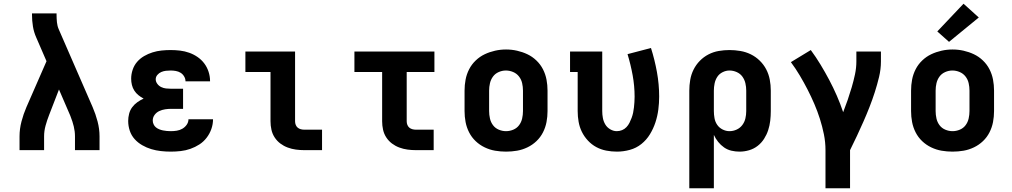

<svg xmlns="http://www.w3.org/2000/svg" viewBox="-20 -807 5440 1032"><path d="M85 0V-74Q85 -114 95.5 -154Q106 -194 122 -231L230 -478L175 -605Q162 -634 157 -665Q152 -696 152 -728V-735H284V-728Q284 -708 286 -687.5Q288 -667 296 -649L478 -231Q494 -194 504.5 -154Q515 -114 515 -74V0H383V-74Q383 -101 376.5 -127.5Q370 -154 360 -179Q359 -181 358.5 -183Q358 -185 357 -187L297 -326L244 -189Q233 -161 225 -132Q217 -103 217 -74V0Z M898 8Q871 8 844.5 5Q818 2 793 -5.5Q768 -13 744.5 -26.5Q721 -40 703.5 -59.5Q686 -79 677.5 -104.5Q669 -130 669 -157Q669 -176 674 -195.5Q679 -215 690.5 -230.5Q702 -246 718 -257.5Q734 -269 752 -277Q737 -285 724 -295.5Q711 -306 702 -320Q693 -334 689 -350.5Q685 -367 685 -384Q685 -408 693 -432Q701 -456 717 -474.5Q733 -493 754.5 -505.5Q776 -518 800 -525.5Q824 -533 848.5 -535.5Q873 -538 897 -538Q923 -538 948 -535Q973 -532 997 -523.5Q1021 -515 1042 -500.5Q1063 -486 1078 -466Q1093 -446 1101 -421.5Q1109 -397 1109 -372Q1109 -371 1109 -371Q1109 -371 1109 -370H977Q977 -370 977 -370Q977 -370 977 -371Q977 -384 969.5 -396.5Q962 -409 950.5 -416Q939 -423 925 -425.5Q911 -428 897 -428Q884 -428 871.5 -426.5Q859 -425 847 -420Q835 -415 826 -404.5Q817 -394 817 -381Q817 -368 825.5 -356.5Q834 -345 846.5 -339Q859 -333 872.5 -331.5Q886 -330 900 -330H964V-222H900Q884 -222 867.5 -219.5Q851 -217 836 -210Q821 -203 811 -189.5Q801 -176 801 -159Q801 -149 805.5 -139Q810 -129 818 -122.5Q826 -116 836 -112Q846 -108 856 -106Q866 -104 876.5 -103Q887 -102 898 -102Q914 -102 930 -104.5Q946 -107 960 -115Q974 -123 983.5 -136.5Q993 -150 993 -166H1125Q1125 -139 1116 -113.5Q1107 -88 1090.5 -66.5Q1074 -45 1051.5 -30.5Q1029 -16 1003.5 -7Q978 2 951 5Q924 8 898 8Z M1615 0Q1593 0 1570.5 -3Q1548 -6 1526.5 -14Q1505 -22 1487 -35.5Q1469 -49 1456.5 -68Q1444 -87 1439 -109.5Q1434 -132 1434 -155V-420H1299V-530H1566V-155Q1566 -145 1569.5 -136Q1573 -127 1580 -121Q1587 -115 1596.5 -112.5Q1606 -110 1615 -110H1711V0Z M2215 0Q2193 0 2170.5 -3Q2148 -6 2126.5 -14Q2105 -22 2087 -35.5Q2069 -49 2056.5 -68Q2044 -87 2039 -109.5Q2034 -132 2034 -155V-420H1885V-530H2315V-420H2166V-155Q2166 -145 2169.5 -136Q2173 -127 2180 -121Q2187 -115 2196.5 -112.5Q2206 -110 2215 -110H2311V0Z M2700 8Q2670 8 2641 3Q2612 -2 2585 -15Q2558 -28 2536.5 -48.5Q2515 -69 2501.5 -95.5Q2488 -122 2482.5 -151Q2477 -180 2477 -210V-320Q2477 -350 2482.5 -379Q2488 -408 2501.5 -434.5Q2515 -461 2537 -482Q2559 -503 2585.5 -515.5Q2612 -528 2641 -534.5Q2670 -541 2700 -541Q2730 -541 2759 -534.5Q2788 -528 2814.5 -515.5Q2841 -503 2863 -482Q2885 -461 2898.5 -434.5Q2912 -408 2917.5 -379Q2923 -350 2923 -320V-210Q2923 -180 2917.5 -151Q2912 -122 2898.5 -95.5Q2885 -69 2863.5 -48.5Q2842 -28 2815 -15Q2788 -2 2759 3Q2730 8 2700 8ZM2700 -102Q2720 -102 2739 -110Q2758 -118 2770 -134Q2782 -150 2786.5 -170Q2791 -190 2791 -210V-320Q2791 -340 2786.5 -360Q2782 -380 2769.5 -396Q2757 -412 2738 -420Q2719 -428 2699 -428Q2679 -428 2660 -419.5Q2641 -411 2629.5 -395Q2618 -379 2613.5 -359.5Q2609 -340 2609 -320V-210Q2609 -190 2613.5 -170Q2618 -150 2630 -134Q2642 -118 2661 -110Q2680 -102 2700 -102Z M3296 8Q3267 8 3238.5 2.5Q3210 -3 3185 -16.5Q3160 -30 3140 -51.5Q3120 -73 3107.5 -98.5Q3095 -124 3090 -152.5Q3085 -181 3085 -210V-420H3044V-530H3217V-210Q3217 -191 3220.5 -172.5Q3224 -154 3233.5 -138Q3243 -122 3260 -112Q3277 -102 3295 -102Q3310 -102 3323.5 -107.5Q3337 -113 3347 -123.5Q3357 -134 3363.5 -147Q3370 -160 3375 -173.5Q3380 -187 3383 -201Q3386 -215 3387.5 -229.5Q3389 -244 3390 -258Q3391 -272 3391 -287Q3391 -345 3380.5 -402.5Q3370 -460 3353 -516L3479 -549Q3499 -486 3511 -420Q3523 -354 3523 -288Q3523 -253 3518.5 -218Q3514 -183 3503 -149.5Q3492 -116 3473.5 -85.5Q3455 -55 3427.5 -33Q3400 -11 3365.5 -1.5Q3331 8 3296 8Z M3685 205V-320Q3685 -349 3690 -378Q3695 -407 3708 -433Q3721 -459 3741.5 -480Q3762 -501 3788 -514.5Q3814 -528 3843 -533Q3872 -538 3901 -538Q3930 -538 3959.5 -533Q3989 -528 4015.5 -515Q4042 -502 4063.5 -481Q4085 -460 4098.5 -434Q4112 -408 4117.5 -379Q4123 -350 4123 -320V-210Q4123 -184 4120 -158Q4117 -132 4109 -107.5Q4101 -83 4087 -61Q4073 -39 4052.5 -23Q4032 -7 4006.5 0.5Q3981 8 3955 8Q3933 8 3911.5 3Q3890 -2 3872 -14.5Q3854 -27 3840 -44.5Q3826 -62 3817 -82V205ZM3901 -102Q3921 -102 3939.5 -110.5Q3958 -119 3970 -135Q3982 -151 3986.5 -170.5Q3991 -190 3991 -210V-320Q3991 -340 3986.5 -359.5Q3982 -379 3970.5 -395Q3959 -411 3940 -419.5Q3921 -428 3901 -428Q3882 -428 3864 -419Q3846 -410 3835.5 -394Q3825 -378 3821 -358.5Q3817 -339 3817 -320V-210Q3817 -191 3820.5 -171.5Q3824 -152 3835 -136Q3846 -120 3864 -111Q3882 -102 3901 -102Z M4417 205V0Q4417 -43 4408.5 -85Q4400 -127 4387 -168Q4374 -209 4357 -248.5Q4340 -288 4320.5 -326Q4301 -364 4279 -401Q4257 -438 4231 -473L4338 -538Q4366 -500 4390.5 -459.5Q4415 -419 4437 -377.5Q4459 -336 4478 -292.5Q4497 -249 4512 -204Q4525 -237 4536.5 -270.5Q4548 -304 4558 -338Q4568 -372 4575.5 -407Q4583 -442 4583 -477V-530H4715V-477Q4715 -435 4705 -393.5Q4695 -352 4682 -311.5Q4669 -271 4653.5 -231.5Q4638 -192 4621 -153.5Q4604 -115 4586 -76.5Q4568 -38 4549 0V205Z M5100 8Q5070 8 5041 3Q5012 -2 4985 -15Q4958 -28 4936.5 -48.5Q4915 -69 4901.5 -95.5Q4888 -122 4882.5 -151Q4877 -180 4877 -210V-320Q4877 -350 4882.5 -379Q4888 -408 4901.5 -434.5Q4915 -461 4937 -482Q4959 -503 4985.5 -515.5Q5012 -528 5041 -534.5Q5070 -541 5100 -541Q5130 -541 5159 -534.5Q5188 -528 5214.5 -515.5Q5241 -503 5263 -482Q5285 -461 5298.5 -434.5Q5312 -408 5317.5 -379Q5323 -350 5323 -320V-210Q5323 -180 5317.5 -151Q5312 -122 5298.5 -95.5Q5285 -69 5263.5 -48.5Q5242 -28 5215 -15Q5188 -2 5159 3Q5130 8 5100 8ZM5100 -102Q5120 -102 5139 -110Q5158 -118 5170 -134Q5182 -150 5186.5 -170Q5191 -190 5191 -210V-320Q5191 -340 5186.5 -360Q5182 -380 5169.5 -396Q5157 -412 5138 -420Q5119 -428 5099 -428Q5079 -428 5060 -419.5Q5041 -411 5029.5 -395Q5018 -379 5013.5 -359.5Q5009 -340 5009 -320V-210Q5009 -190 5013.5 -170Q5018 -150 5030 -134Q5042 -118 5061 -110Q5080 -102 5100 -102ZM5081 -582 5018 -638 5159 -787 5241 -713Z"/></svg>

Font: Iosevka Curly Slab XBdEx
Style: Regular
Weight: 800
Width: 7
Monospace: yes
Designer: Belleve Invis
Foundry: Belleve Invis
Version: Version 11.0.0; ttfautohint (v1.8.3)